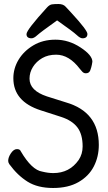

<svg xmlns="http://www.w3.org/2000/svg" viewBox="-20 -918 540 962"><path d="M246.1 23.9Q168.9 23.9 118.4 -7.6Q67.9 -39.1 26.9 -95.2Q21 -104 21 -111.8Q21 -129.9 34.9 -150.4Q48.8 -170.9 64.9 -170.9Q80.1 -170.9 84 -160.2Q139.2 -65.9 191.9 -58.1Q221.2 -50.8 247.1 -50.8Q328.1 -50.8 374 -116.2Q394 -146 394 -184.1Q394 -245.1 367.9 -279.5Q341.8 -314 287.1 -332L184.1 -365.2Q46.9 -409.2 46.9 -525.9Q46.9 -575.2 73 -618.7Q99.1 -662.1 147 -690.7Q194.8 -719.2 257.8 -719.2Q324.2 -719.2 383.5 -680.2Q442.9 -641.1 442.9 -608.9Q442.9 -606.9 440.4 -594Q438 -581.1 432.4 -565.9Q426.8 -550.8 410.2 -550.8Q398.9 -550.8 391.4 -559.8Q383.8 -568.8 379.9 -573.2Q326.2 -644 261.2 -644Q221.2 -644 191.7 -627Q162.1 -609.9 145 -582.5Q127.9 -555.2 127.9 -523.9Q127.9 -463.9 214.8 -435.1L311 -404.8Q475.1 -356.9 475.1 -191.9Q475.1 -132.8 450 -84Q424.8 -35.2 373.3 -5.6Q321.8 23.9 246.1 23.9ZM138.2 -726.1Q112.8 -726.1 112.8 -747.1Q112.8 -768.1 215.8 -880.9Q228 -894 239.5 -896Q251 -897.9 272.9 -897.9Q296.9 -897.9 308.8 -884.5Q320.8 -871.1 338.9 -852.1Q418 -766.1 418 -748Q418 -726.1 393.1 -726.1Q381.8 -726.1 364.5 -742.4Q347.2 -758.8 266.1 -815.9Q182.1 -755.9 166 -741Q149.9 -726.1 138.2 -726.1Z"/></svg>

Font: LXGW WenKai Mono GB Screen
Style: Regular
Weight: 400
Monospace: yes
Designer: LXGW / Fontworks Inc.
Foundry: LXGW / Fontworks Inc.
Version: Version 1.510;January 18,2025